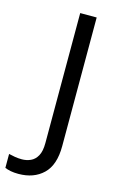

<svg xmlns="http://www.w3.org/2000/svg" viewBox="-214 -769 622 1013"><g transform="rotate(15 97.5 -262.0)"><path d="M-4 190Q-28 190 -46 186.5Q-64 183 -78 177V101Q-62 105 -44 108Q-26 111 -6 111Q19 111 41.5 101Q64 91 78 66Q92 41 92 -4V-714H182V-11Q182 92 131 141Q80 190 -4 190Z"/></g></svg>

Font: Noto Sans Tifinagh Hawad
Style: Regular
Weight: 400
Designer: JamraPatel
Foundry: JamraPatel LLC
Version: Version 2.006; ttfautohint (v1.8.4.7-5d5b)